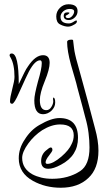

<svg xmlns="http://www.w3.org/2000/svg" viewBox="-20 -490 491 901"><path d="M182 46Q141 46 141 -19Q141 -33 145.5 -55Q150 -77 158 -107Q176 -167 176 -194Q176 -207 168 -207Q144 -207 116 -155Q112 -148 100.5 -123Q89 -98 70 -56Q47 -3 37 -3Q27 -3 27 -14Q27 -23 29.5 -37Q32 -51 37 -70Q48 -111 48 -129Q48 -189 29 -221Q25 -227 25 -230Q25 -239 35 -239Q68 -239 68 -95Q83 -127 93.5 -148Q104 -169 111 -178Q146 -231 182 -231Q213 -231 213 -195Q213 -181 207.5 -159.5Q202 -138 190 -109Q178 -80 172.5 -58Q167 -36 167 -21Q167 27 197 27Q212 27 221 12Q230 -2 230 -16Q230 -18 229.5 -19Q229 -20 229 -21V-26Q229 -32 230 -32Q239 -32 239 -9Q239 13 221 30Q203 46 182 46ZM299 -365Q292 -365 282 -367.5Q272 -370 261 -376Q244 -385 244 -413Q244 -436 261 -453Q278 -470 301 -470Q344 -470 344 -438Q344 -421 332 -409Q319 -396 303 -396Q279 -396 279 -416Q279 -432 297 -432Q306 -432 306 -429Q306 -427 297 -421Q288 -417 288 -414Q288 -405 300 -405Q310 -405 319 -415Q328 -426 328 -436Q328 -448 307 -448Q291 -448 278 -438Q264 -426 264 -411Q264 -380 303 -380Q313 -380 324 -387Q334 -394 338 -394Q341 -394 341 -390Q341 -380 325 -373Q312 -365 299 -365ZM265 391Q193 391 135 359Q68 322 68 253Q68 206 96 165Q123 121 164 97Q220 64 259 64Q346 64 346 157Q346 241 266 283Q231 302 207 302Q173 302 173 266Q173 236 195 217Q212 202 218 202Q226 202 226 214Q226 220 210 240Q194 260 194 272Q194 279 203 279Q228 279 268 245Q304 214 316 186Q326 167 326 145Q326 94 262 94Q222 94 178 121Q140 146 113 183Q84 223 84 251Q84 301 132 328Q151 338 174 343.5Q197 349 225 349Q301 349 356 313Q400 284 400 202Q400 170 395.5 134Q391 98 380 60Q377 49 368 14Q359 -21 343 -79Q339 -97 331 -124Q323 -151 313 -186Q295 -252 295 -293Q295 -304 316 -304Q322 -304 323 -301Q325 -285 327 -267.5Q329 -250 333 -233Q336 -218 346 -183.5Q356 -149 370 -96Q378 -68 392 -15.5Q406 37 426 113Q442 170 442 217Q442 301 395 345Q347 391 265 391Z"/></svg>

Font: Ole
Style: Regular
Weight: 400
Designer: Robert E. Leuschke
Foundry: Robert E. Leuschke
Version: Version 1.010; ttfautohint (v1.8.3)